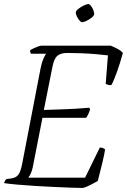

<svg xmlns="http://www.w3.org/2000/svg" viewBox="-24 -930 628 950"><path d="M385 0Q364 0 326.5 -1.5Q289 -3 243 -5Q197 -7 150 -10Q103 -13 62.5 -16.5Q22 -20 -4 -24Q-2 -29 0.5 -34.5Q3 -40 8 -44L31 -47Q54 -50 66 -64.5Q78 -79 86 -121L177 -593Q183 -622 191 -640Q199 -658 204 -664H129Q125 -670 125 -681Q130 -685 141.5 -690.5Q153 -696 164.5 -700Q176 -704 181 -704H524Q541 -697 558 -688Q575 -679 584 -668Q571 -620 555 -575Q539 -530 527 -509Q517 -508 509.5 -510.5Q502 -513 499 -515L510 -656Q486 -659 451.5 -662Q417 -665 379.5 -666.5Q342 -668 308 -668Q277 -668 260 -654Q243 -640 235 -597L193 -386Q248 -388 284 -389Q320 -390 350 -392Q380 -394 417 -397L422 -390Q418 -376 412.5 -364.5Q407 -353 402 -347H186L139 -107Q135 -85 128 -71Q121 -57 116 -51H397L470 -200Q480 -200 487 -196.5Q494 -193 496 -191Q493 -169 482.5 -125Q472 -81 460 -35Q447 -27 423.5 -15Q400 -3 385 0ZM382 -820Q377 -820 369.5 -828.5Q362 -837 356.5 -848.5Q351 -860 351 -868Q351 -876 363.5 -886Q376 -896 391 -903Q406 -910 413 -910Q419 -910 426 -901Q433 -892 437.5 -880.5Q442 -869 442 -861Q442 -853 430.5 -843.5Q419 -834 404.5 -827Q390 -820 382 -820Z"/></svg>

Font: Texturina 72pt 72pt Thin
Style: Italic
Weight: 100
Italic angle: -11°
Designer: Guillermo Torres Carreño
Foundry: Omnibus-Type
Version: Version 1.002; ttfautohint (v1.8.3)